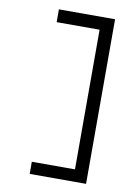

<svg xmlns="http://www.w3.org/2000/svg" viewBox="-86 -726 621 872"><g transform="rotate(10 225.0 -290.5)"><path d="M373 89H113V33H312V-611H114V-670H373Z"/></g></svg>

Font: Inconsolata SemiCondensed
Style: Regular
Weight: 400
Width: 4
Monospace: yes
Designer: Raph Levien, Cyreal, Brenton Simpson
Foundry: Raph Levien, Cyreal, Google
Version: Version 3.001; ttfautohint (v1.8.2.53-6de2)